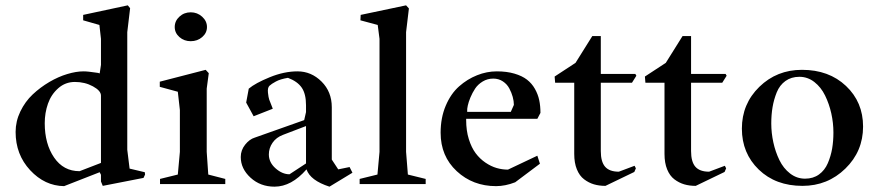

<svg xmlns="http://www.w3.org/2000/svg" viewBox="-20 -697 3328 727"><path d="M222.7 7.8Q149.4 6.8 94.2 -52.5Q39.1 -111.8 39.1 -197.3Q39.1 -237.8 57.1 -275.1Q75.2 -312.5 103.8 -339.4Q132.3 -366.2 166.7 -386.5Q201.2 -406.7 234.9 -416.7Q268.6 -426.8 295.9 -426.8Q305.7 -426.8 316.9 -425.5Q328.1 -424.3 339.1 -422.6Q350.1 -420.9 351.6 -420.9L357.4 -418.9L362.3 -451.2V-549.8L356.4 -602.5L294.9 -620.1V-640.6L463.9 -676.8L472.7 -666L461.9 -575.2V-129.9L470.7 -58.6L528.3 -44.9L529.3 -36.1L523.4 -23.4L369.1 6.8L362.3 -9.8V-35.2L357.4 -44.9ZM281.2 -48.8 362.3 -80.1V-335Q362.3 -353.5 331.8 -370.1Q301.3 -386.7 263.7 -386.7Q227.5 -386.7 200.7 -363Q173.8 -339.4 161.6 -304.4Q149.4 -269.5 149.4 -230.5Q149.4 -152.3 184.8 -100.6Q220.2 -48.8 281.2 -48.8Z M702.1 -541Q677.2 -541 659.4 -556.6Q641.6 -572.3 641.6 -594.7Q641.6 -617.7 659.4 -634Q677.2 -650.4 702.1 -650.4Q727.1 -650.4 745.4 -633.8Q763.7 -617.2 763.7 -594.7Q763.7 -572.3 745.6 -556.6Q727.5 -541 702.1 -541ZM585.9 0V-19.5L653.3 -36.1L661.1 -122.1V-280.3L653.3 -349.6L585 -368.2V-387.7L758.8 -432.6L770.5 -419.9L762.7 -361.3V-122.1L768.6 -36.1L833 -19.5V0Z M1019.5 9.8Q965.8 9.8 928.7 -24.2Q891.6 -58.1 891.6 -102.5Q891.6 -128.4 908.2 -149.2Q924.8 -169.9 944.3 -175.8L1131.8 -242.2L1138.7 -272.5V-298.8Q1138.7 -341.3 1122.6 -365Q1106.4 -388.7 1070.3 -402.3Q1041.5 -397.5 1024.7 -388.4Q1007.8 -379.4 1000.2 -372.1Q992.7 -364.7 994.6 -346.2Q996.6 -327.6 999.3 -320.1Q1002 -312.5 1012.2 -287.1Q1012.7 -285.6 1012.7 -285.2L940.4 -256.8L912.1 -308.6L921.9 -361.3Q946.8 -382.3 1001.2 -404.5Q1055.7 -426.8 1106.4 -426.8Q1158.7 -426.8 1197.5 -388.2Q1236.3 -349.6 1236.3 -291V-92.8L1260.7 -55.7L1303.7 -64.5L1314.5 -43L1227.5 9.8Q1154.8 -13.7 1140.6 -55.7Q1083.5 9.8 1019.5 9.8ZM1076.2 -37.1 1138.7 -78.1V-219.7L1051.8 -186.5Q1025.9 -176.8 1012 -156.5Q998 -136.2 998 -112.3Q998 -82 1023.4 -59.6Q1048.8 -37.1 1076.2 -37.1Z M1341.8 0V-19.5L1409.2 -36.1L1417 -122.1V-549.8L1410.2 -602.5L1344.7 -620.1L1345.7 -640.6L1517.6 -676.8L1528.3 -665L1517.6 -575.2V-122.1L1524.4 -36.1L1591.8 -19.5V0Z M1858.4 7.8Q1770.5 7.8 1709.5 -48.8Q1648.4 -105.5 1648.4 -194.3Q1648.4 -251 1667.7 -296.6Q1687 -342.3 1718.3 -369.9Q1749.5 -397.5 1786.4 -412.1Q1823.2 -426.8 1861.3 -426.8Q1898.9 -426.8 1928 -418.2Q1957 -409.7 1975.3 -395.5Q1993.7 -381.3 2005.4 -360.6Q2017.1 -339.8 2021.7 -317.9Q2026.4 -295.9 2026.4 -269.5L2014.6 -247.1H1745.1V-242.2Q1745.1 -202.6 1755.1 -170.4Q1765.1 -138.2 1781 -116.9Q1796.9 -95.7 1818.1 -81.3Q1839.4 -66.9 1860.6 -60.8Q1881.8 -54.7 1903.3 -54.7L2014.6 -107.4L2024.4 -77.1L1930.7 -6.8Q1893.1 7.8 1858.4 7.8ZM1749 -273.4H1914.1L1925.8 -299.8Q1925.8 -314 1921.4 -330.1Q1917 -346.2 1908.4 -362.3Q1899.9 -378.4 1884 -388.9Q1868.2 -399.4 1847.7 -399.4Q1825.7 -399.4 1807.6 -388.4Q1789.6 -377.4 1779.1 -361.6Q1768.6 -345.7 1761.2 -327.9Q1753.9 -310.1 1751.2 -297.1Q1748.5 -284.2 1749 -278.3Z M2272.5 6.8Q2249 6.8 2229 1Q2209 -4.9 2191.7 -18.1Q2174.3 -31.2 2164.3 -55.7Q2154.3 -80.1 2154.3 -114.3V-383.8H2082L2080.1 -407.2L2159.2 -459L2222.7 -560.5H2254.9V-417H2385.7L2389.6 -410.2L2373 -383.8H2254.9V-125Q2254.9 -84.5 2271.2 -65.7Q2287.6 -46.9 2323.2 -46.9L2382.8 -69.3L2387.7 -59.6L2381.8 -45.9Z M2614.3 6.8Q2590.8 6.8 2570.8 1Q2550.8 -4.9 2533.4 -18.1Q2516.1 -31.2 2506.1 -55.7Q2496.1 -80.1 2496.1 -114.3V-383.8H2423.8L2421.9 -407.2L2501 -459L2564.5 -560.5H2596.7V-417H2727.5L2731.4 -410.2L2714.8 -383.8H2596.7V-125Q2596.7 -84.5 2613 -65.7Q2629.4 -46.9 2665 -46.9L2724.6 -69.3L2729.5 -59.6L2723.6 -45.9Z M3018.6 6.8Q2917 6.8 2853 -54.9Q2789.1 -116.7 2789.1 -210Q2789.1 -303.7 2855.2 -368.2Q2921.4 -432.6 3016.6 -432.6Q3118.7 -432.6 3183.3 -371.6Q3248 -310.5 3248 -217.8Q3248 -124 3180.9 -58.6Q3113.8 6.8 3018.6 6.8ZM3028.3 -20.5Q3059.1 -20.5 3081.1 -36.4Q3103 -52.2 3114.5 -79.1Q3126 -106 3130.9 -134.5Q3135.7 -163.1 3135.7 -195.3Q3135.7 -231.4 3127.7 -267.6Q3119.6 -303.7 3104.2 -335.2Q3088.9 -366.7 3063.5 -386.5Q3038.1 -406.2 3006.8 -406.2Q2976.1 -406.2 2954.1 -390.4Q2932.1 -374.5 2921.1 -347.4Q2910.2 -320.3 2905.3 -291.5Q2900.4 -262.7 2900.4 -229.5Q2900.4 -193.8 2908.2 -158Q2916 -122.1 2931.2 -90.8Q2946.3 -59.6 2971.7 -40Q2997.1 -20.5 3028.3 -20.5Z"/></svg>

Font: Comprehension SemiBold
Style: Regular
Weight: 600
Designer: Alfredo Marco Pradil
Foundry: Alfredo Marco Pradil
Version: 1.0